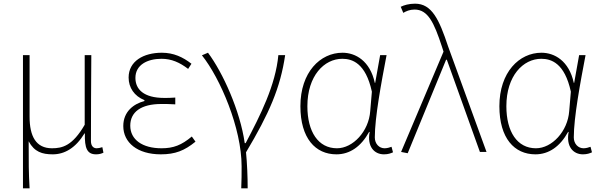

<svg xmlns="http://www.w3.org/2000/svg" viewBox="-20 -827 3266 1045"><path d="M105 198H141C136 108 136 66 136 -58C167 0 210 13 267 13C332 13 392 -22 440 -101H442C440 -20 454 13 503 13C520 13 533 9 543 4L537 -26C523 -22 516 -20 506 -20C488 -20 475 -33 475 -59C475 -217 476 -368 477 -527H441V-148C375 -34 320 -20 263 -20C176 -20 141 -85 141 -192V-527H105Z M855 13C934 13 984 -7 1044 -56L1024 -84C968 -37 924 -20 859 -20C755 -20 689 -67 689 -143C689 -217 747 -261 858 -261C883 -261 903 -261 934 -259V-296C907 -294 894 -294 874 -294C762 -294 717 -341 717 -403C717 -474 782 -507 859 -507C914 -507 958 -487 1004 -452L1022 -480C976 -516 925 -540 861 -540C761 -540 680 -494 680 -405C680 -350 711 -304 766 -282V-277C708 -262 651 -220 651 -141C651 -51 728 13 855 13Z M1293 198H1328C1328 136 1325 62 1319 2C1445 -209 1506 -349 1532 -527H1495C1480 -364 1397 -199 1317 -48H1312C1287 -224 1193 -432 1112 -540L1079 -526C1179 -401 1295 -129 1295 78C1295 125 1295 147 1293 198Z M1811 13C1884 13 1945 -29 1989 -109H1992C1977 -29 2017 13 2070 13C2093 13 2108 7 2119 2L2111 -28C2101 -24 2086 -20 2073 -20C2044 -20 2020 -44 2020 -79C2020 -188 2055 -375 2084 -527H2049L2022 -376H2020C1994 -496 1915 -540 1844 -540C1723 -540 1615 -434 1615 -249C1615 -74 1697 13 1811 13ZM1814 -20C1712 -20 1653 -110 1653 -249C1653 -414 1744 -507 1843 -507C1896 -507 1970 -485 2004 -328L1995 -222C1987 -112 1901 -20 1814 -20Z M2199 7 2408 -502H2412L2592 0H2628L2419 -574C2370 -722 2330 -807 2239 -807C2206 -807 2179 -799 2161 -790L2175 -757C2190 -766 2210 -775 2236 -775C2309 -775 2342 -705 2385 -574L2394 -546L2163 0Z M2894 13C2967 13 3028 -29 3072 -109H3075C3060 -29 3100 13 3153 13C3176 13 3191 7 3202 2L3194 -28C3184 -24 3169 -20 3156 -20C3127 -20 3103 -44 3103 -79C3103 -188 3138 -375 3167 -527H3132L3105 -376H3103C3077 -496 2998 -540 2927 -540C2806 -540 2698 -434 2698 -249C2698 -74 2780 13 2894 13ZM2897 -20C2795 -20 2736 -110 2736 -249C2736 -414 2827 -507 2926 -507C2979 -507 3053 -485 3087 -328L3078 -222C3070 -112 2984 -20 2897 -20Z"/></svg>

Font: Noto Sans CJK JP Thin
Style: Regular
Weight: 250
Designer: Ryoko NISHIZUKA (kana & ideographs); Paul D. Hunt (Latin, Greek & Cyrillic); Wenlong ZHANG (bopomofo); Sandoll Communica
Foundry: Adobe Systems Incorporated
Version: Version 1.004;PS 1.004;hotconv 1.0.82;makeotf.lib2.5.63406